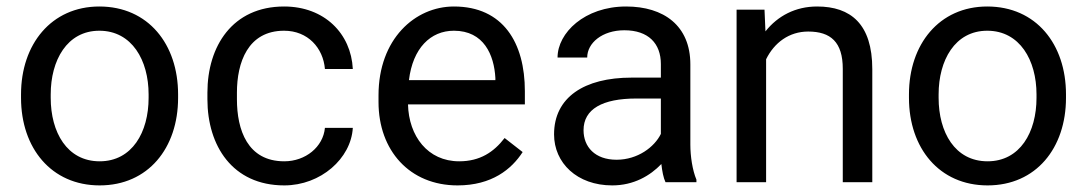

<svg xmlns="http://www.w3.org/2000/svg" viewBox="-20 -558 3330 588"><path d="M44.4 -258.3C44.4 -104.5 137.2 9.8 285.2 9.8C433.6 9.8 525.4 -104.5 525.4 -258.3V-269C525.4 -422.4 434.1 -538.1 284.2 -538.1C137.2 -538.1 44.4 -422.4 44.4 -269ZM135.3 -269C135.3 -373 185.1 -463.9 284.2 -463.9C384.3 -463.9 435.1 -373 435.1 -269V-258.3C435.1 -153.3 384.8 -64 285.2 -64C185.1 -64 135.3 -153.3 135.3 -258.3Z M850.6 -64C737.8 -64 705.6 -160.6 705.6 -253.9V-274.4C705.6 -366.2 738.8 -463.9 850.1 -463.9C922.9 -463.9 969.7 -411.1 975.1 -346.7H1060.5C1055.2 -455.1 973.6 -538.1 850.1 -538.1C691.9 -538.1 615.2 -416.5 615.2 -274.4V-253.9C615.2 -111.8 691.9 9.8 850.6 9.8C962.4 9.8 1055.2 -72.8 1060.5 -166.5H975.1C969.7 -107.9 915.5 -64 850.6 -64Z M1381.3 9.8C1486.3 9.8 1546.9 -40 1580.6 -92.3L1525.4 -135.3C1492.2 -92.3 1450.2 -64 1386.2 -64C1290 -64 1231.9 -141.1 1229.5 -238.3H1587.4V-278.8C1587.4 -426.8 1521 -538.1 1370.1 -538.1C1251 -538.1 1139.2 -438.5 1139.2 -266.1V-245.6C1139.2 -97.2 1234.4 9.8 1381.3 9.8ZM1370.1 -463.9C1461.9 -463.9 1493.2 -389.6 1497.1 -319.3V-312.5H1232.4C1244.1 -410.2 1298.3 -463.9 1370.1 -463.9Z M2112.8 0V-7.8C2100.6 -36.6 2094.2 -79.6 2094.2 -115.2V-360.8C2094.2 -479.5 2012.7 -538.1 1897.5 -538.1C1770 -538.1 1687.5 -457 1687.5 -381.8H1778.3C1778.3 -426.3 1824.2 -465.3 1892.1 -465.3C1965.8 -465.3 2003.9 -424.8 2003.9 -361.8V-320.3H1914.1C1769 -320.3 1676.8 -259.8 1676.8 -146.5C1676.8 -59.1 1747.1 9.8 1855 9.8C1920.9 9.8 1971.2 -20 2005.4 -55.7C2007.8 -34.2 2011.7 -13.2 2018.1 0ZM1868.2 -68.8C1801.8 -68.8 1767.1 -108.4 1767.1 -159.2C1767.1 -224.1 1825.2 -256.3 1928.7 -256.3H2003.9V-147.9C1984.4 -107.9 1933.1 -68.8 1868.2 -68.8Z M2235.8 -528.3V0H2326.2V-376.5C2351.1 -427.2 2396.5 -461.4 2455.1 -461.4C2523.9 -461.4 2561 -429.2 2561 -347.2V0H2651.4V-346.2C2651.4 -484.4 2585.4 -538.1 2482.4 -538.1C2416 -538.1 2361.8 -509.3 2324.2 -461.9L2321.3 -528.3Z M2763.7 -258.3C2763.7 -104.5 2856.4 9.8 3004.4 9.8C3152.8 9.8 3244.6 -104.5 3244.6 -258.3V-269C3244.6 -422.4 3153.3 -538.1 3003.4 -538.1C2856.4 -538.1 2763.7 -422.4 2763.7 -269ZM2854.5 -269C2854.5 -373 2904.3 -463.9 3003.4 -463.9C3103.5 -463.9 3154.3 -373 3154.3 -269V-258.3C3154.3 -153.3 3104 -64 3004.4 -64C2904.3 -64 2854.5 -153.3 2854.5 -258.3Z"/></svg>

Font: Nahid
Style: Regular
Weight: 400
Foundry: DejaVu fonts team - Redesigned by Saber Rastikerdar
Version: Version 0.3.0